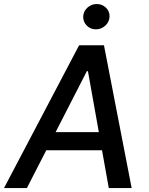

<svg xmlns="http://www.w3.org/2000/svg" viewBox="-41 -958 761 978"><path d="M95.9 0H-20.6L361.9 -727.3H488.6L629.6 0H513.1L478.7 -192.5H194.6ZM242.2 -284.8H462.4L407 -595.2H401.3ZM447.4 -808.6Q420.1 -808.6 401.1 -827.6Q382.1 -846.6 382.8 -873.2Q383.5 -899.9 403.9 -918.7Q424.4 -937.5 451.7 -937.5Q479.4 -937.5 498.8 -918.7Q518.1 -899.9 517 -873.2Q516 -846.6 495.6 -827.6Q475.1 -808.6 447.4 -808.6Z"/></svg>

Font: Inter UI Medium
Style: Italic
Weight: 500
Italic angle: 9.39999°
Designer: Rasmus Andersson
Foundry: rsms
Version: 3.2;8d6f07862